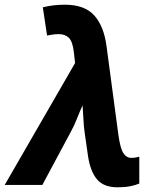

<svg xmlns="http://www.w3.org/2000/svg" viewBox="-65 -786 657 816"><path d="M434 10Q376 10 347.5 -23.5Q319 -57 309 -123L295 -221Q291 -247 289.5 -281.5Q288 -316 286 -338Q275 -315 263 -284Q251 -253 235 -224L115 0H-45L254 -518L249 -563Q244 -609 228 -625Q212 -641 184 -641Q171 -641 158.5 -639Q146 -637 135 -635L117 -755Q161 -766 211 -766Q295 -766 336 -720Q377 -674 388 -588L438 -214Q446 -156 459 -135.5Q472 -115 494 -115Q501 -115 508.5 -116Q516 -117 527 -120V-6Q511 1 488.5 5.5Q466 10 434 10Z"/></svg>

Font: BC Sans
Style: Bold Italic
Weight: 700
Italic angle: -12°
Designer: Monotype Design Team
Province of B.C.
Foundry: Monotype Imaging Inc.
Version: Version 2.000;GOOG;noto-source:20170915:90ef993387c0